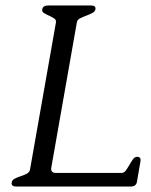

<svg xmlns="http://www.w3.org/2000/svg" viewBox="-20 -684 554 704"><path d="M482 -17Q479 0 459 0H40Q20 0 23 -15Q24 -24 34 -29Q44 -34 56 -38Q68 -42 78 -47Q88 -52 90 -62L185 -601Q187 -611 178.5 -616.5Q170 -622 160 -626.5Q150 -631 141.5 -636Q133 -641 135 -650Q137 -664 158 -664H314Q332 -664 330 -650Q328 -641 318 -636Q308 -631 296 -626.5Q284 -622 274 -617Q264 -612 262 -603L168 -69Q165 -50 185 -50H426Q435 -50 441.5 -59Q448 -68 454.5 -79.5Q461 -91 467.5 -100Q474 -109 483 -109Q498 -109 495 -92Z"/></svg>

Font: Jura
Style: Italic
Weight: 400
Designer: Ed Merritt
Foundry: Ten by Twenty
Version: Version 1.007